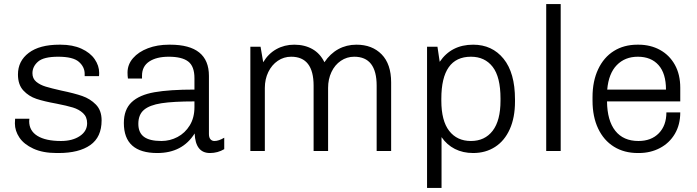

<svg xmlns="http://www.w3.org/2000/svg" viewBox="-20 -740 3418 941"><path d="M466 -383Q466 -370 465 -367H395V-378Q395 -412 366.5 -437Q338 -462 265 -462Q194 -462 166.5 -438Q139 -414 139 -381Q139 -355 157.5 -339.5Q176 -324 204 -315.5Q232 -307 281 -296Q344 -283 383 -269.5Q422 -256 450 -227.5Q478 -199 478 -150Q478 -68 422.5 -29Q367 10 267 10H258Q190 10 143.5 -11.5Q97 -33 75 -66Q53 -99 53 -135Q53 -148 54 -158H124Q123 -153 123 -146Q123 -99 163.5 -74Q204 -49 279 -49Q335 -49 371 -73Q407 -97 407 -136Q407 -167 387 -185.5Q367 -204 337.5 -213Q308 -222 257 -232Q196 -243 158.5 -255.5Q121 -268 94.5 -296.5Q68 -325 68 -375Q68 -441 121 -481Q174 -521 271 -521H277Q336 -521 379 -501.5Q422 -482 444 -450Q466 -418 466 -383Z M1004 -368V-83Q1004 -66 1011.5 -57.5Q1019 -49 1031 -49Q1052 -49 1079 -65V-9Q1047 10 1009 10Q938 10 934 -86Q874 10 751 10Q587 10 587 -137Q587 -203 625 -239Q663 -275 737 -288Q811 -301 933 -301V-357Q933 -415 902.5 -438.5Q872 -462 807 -462Q747 -462 711.5 -438.5Q676 -415 676 -369V-355H607Q605 -369 605 -384Q605 -424 632 -455Q659 -486 705 -503.5Q751 -521 808 -521H814Q1004 -521 1004 -368ZM658 -133Q658 -90 685.5 -69.5Q713 -49 771 -49Q813 -49 850 -68.5Q887 -88 910 -125.5Q933 -163 933 -215V-243Q829 -243 771 -234Q713 -225 685.5 -201.5Q658 -178 658 -133Z M1570 -435Q1598 -477 1638 -499Q1678 -521 1727 -521Q1804 -521 1850.5 -473.5Q1897 -426 1897 -336V0H1826V-320Q1826 -462 1716 -462Q1680 -462 1650.5 -442Q1621 -422 1604.5 -387Q1588 -352 1588 -309V0H1517V-320Q1517 -462 1407 -462Q1371 -462 1341.5 -442Q1312 -422 1295 -387Q1278 -352 1278 -309V0H1207V-511H1257L1270 -435Q1295 -477 1334.5 -499Q1374 -521 1422 -521Q1473 -521 1511 -499.5Q1549 -478 1570 -435Z M2504 -253V-242Q2504 -164 2478.5 -107Q2453 -50 2406.5 -20Q2360 10 2299 10Q2249 10 2209.5 -10Q2170 -30 2144 -68V181H2073V-511H2124L2135 -437Q2192 -521 2299 -521Q2392 -521 2448 -452Q2504 -383 2504 -253ZM2143 -256V-247Q2143 -148 2181.5 -98.5Q2220 -49 2288 -49Q2356 -49 2394.5 -99Q2433 -149 2433 -247V-257Q2433 -363 2394.5 -412.5Q2356 -462 2288 -462Q2143 -462 2143 -256Z M2728 -720V0H2657V-720Z M3314 -310V-243H2955Q2956 -149 2995.5 -99Q3035 -49 3109 -49Q3172 -49 3209 -87Q3246 -125 3246 -189H3314Q3314 -129 3287.5 -84Q3261 -39 3214.5 -14.5Q3168 10 3111 10H3106Q3039 10 2989 -21Q2939 -52 2911.5 -110Q2884 -168 2884 -247V-264Q2884 -342 2911.5 -400.5Q2939 -459 2988.5 -490Q3038 -521 3104 -521H3109Q3168 -521 3214.5 -495.5Q3261 -470 3287.5 -422.5Q3314 -375 3314 -310ZM2956 -301H3244Q3244 -380 3207.5 -421Q3171 -462 3106 -462Q3043 -462 3003 -421Q2963 -380 2956 -301Z"/></svg>

Font: Chivo Light
Style: Regular
Weight: 300
Designer: Hector Gatti
Foundry: Omnibus-Type
Version: Version 1.007